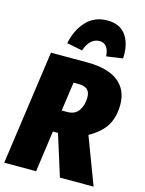

<svg xmlns="http://www.w3.org/2000/svg" viewBox="-141 -1047 850 1129"><g transform="rotate(15 284.5 -482.5)"><path d="M435 -286 543 0H338L259 -251H228L193 0H-1L97 -696H316Q442 -696 506 -646.5Q570 -597 570 -506Q570 -431 539 -379Q508 -327 435 -286ZM246 -384H281Q327 -384 349.5 -417Q372 -450 372 -497Q372 -530 354.5 -545Q337 -560 301 -560H271ZM175 -775Q192 -858 241.5 -911.5Q291 -965 369 -965Q444 -965 480 -917.5Q516 -870 516 -795Q516 -781 515 -773L416 -759Q411 -836 356 -836Q326 -836 304 -814.5Q282 -793 270 -756Z"/></g></svg>

Font: Fira Sans Condensed Black
Style: Italic
Weight: 900
Width: 3
Italic angle: -8°
Designer: Carrois Corporate & Edenspiekermann AG
Foundry: Carrois Corporate GbR & Edenspiekermann AG
Version: Version 4.203